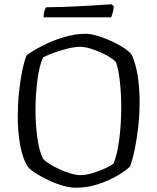

<svg xmlns="http://www.w3.org/2000/svg" viewBox="-20 -878 735 898"><path d="M334 0Q308 0 274.5 -9.5Q241 -19 208 -34.5Q175 -50 149 -66.5Q123 -83 111 -97Q85 -137 74 -201Q63 -265 63 -332Q63 -388 68.5 -443Q74 -498 83.5 -544.5Q93 -591 104 -619Q132 -640 177.5 -663.5Q223 -687 276.5 -703.5Q330 -720 380 -720Q404 -720 435.5 -710.5Q467 -701 499.5 -686.5Q532 -672 558 -655Q584 -638 596 -622Q615 -581 624 -523Q633 -465 633 -403Q633 -342 626.5 -284.5Q620 -227 610 -179Q600 -131 588 -99Q565 -77 525.5 -54.5Q486 -32 437 -16Q388 0 334 0ZM356 -59Q382 -59 413.5 -68.5Q445 -78 472 -90.5Q499 -103 511 -113Q528 -153 537.5 -224.5Q547 -296 547 -376Q547 -439 541 -494Q535 -549 523 -586Q517 -595 498 -607.5Q479 -620 454 -631.5Q429 -643 402.5 -651Q376 -659 355 -659Q330 -659 297 -651Q264 -643 232.5 -631.5Q201 -620 181 -609Q163 -568 154.5 -500Q146 -432 146 -364Q146 -297 154.5 -234.5Q163 -172 181 -136Q191 -124 212 -111Q233 -98 259 -86Q285 -74 311 -66.5Q337 -59 356 -59ZM184 -797Q184 -815 188 -827.5Q192 -840 196 -844Q227 -844 271.5 -845.5Q316 -847 362 -849.5Q408 -852 446 -854.5Q484 -857 501 -858L512 -849Q511 -831 507 -817.5Q503 -804 500 -797Z"/></svg>

Font: Texturina ExtraLight
Style: Regular
Weight: 200
Designer: Guillermo Torres Carreño
Foundry: Omnibus-Type
Version: Version 1.002; ttfautohint (v1.8.3)